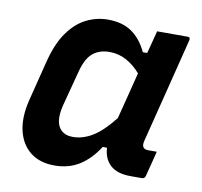

<svg xmlns="http://www.w3.org/2000/svg" viewBox="-67 -618 734 699"><g transform="rotate(10 300.0 -268.5)"><path d="M278 -547Q331 -547 366 -523Q401 -499 423 -452H439Q444 -470 449 -489.5Q454 -509 461 -536H574Q585 -536 582 -524Q558 -427 532 -324.5Q506 -222 484 -134Q477 -104 504 -104H536Q530 -81 524 -57Q518 -33 512 -10Q509 0 499 0H457Q408 0 382.5 -23Q357 -46 355 -87H339Q309 -40 269.5 -15Q230 10 177 10Q123 10 88 -17.5Q53 -45 41.5 -94Q30 -143 46 -208L82 -351Q100 -425 130.5 -467.5Q161 -510 199 -528.5Q237 -547 278 -547ZM181 -120Q197 -104 225 -104Q262 -104 298 -126Q334 -148 375 -200Q386 -243 397 -286Q408 -329 419 -373Q396 -400 367 -416Q338 -432 304 -432Q267 -432 242.5 -412Q218 -392 205 -342L170 -209Q155 -146 181 -120Z"/></g></svg>

Font: Recursive Sn Lnr St SmB
Style: Italic
Weight: 600
Italic angle: -15°
Version: Version 1.079;hotconv 1.0.112;makeotfexe 2.5.65598; ttfautoh